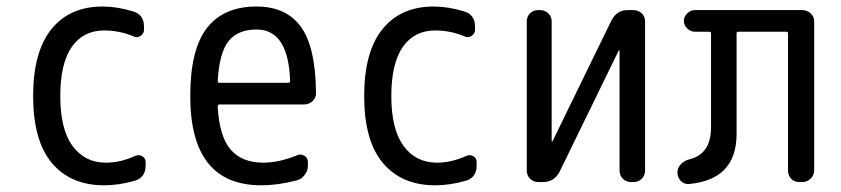

<svg xmlns="http://www.w3.org/2000/svg" viewBox="-20 -550 2540 580"><path d="M294.9 9.8Q193.4 9.8 136.7 -57.6Q80.1 -125 80.1 -259.8Q80.1 -393.6 135.3 -461.9Q190.4 -530.3 290 -530.3Q334 -530.3 381.8 -515.6Q415 -505.9 415 -469.7V-460Q415 -448.2 404.3 -441.4Q393.6 -434.6 382.8 -440.4Q339.8 -458 294.9 -458Q231.4 -458 196.8 -408.2Q162.1 -358.4 162.1 -259.8Q162.1 -159.2 199.2 -108.9Q236.3 -58.6 299.8 -58.6Q343.8 -58.6 388.7 -79.1Q399.4 -84 409.7 -78.1Q419.9 -72.3 419.9 -59.6V-49.8Q419.9 -13.7 386.7 -3.9Q338.9 9.8 294.9 9.8Z M754.9 -460.9Q699.2 -460.9 670.9 -426.3Q642.6 -391.6 637.7 -305.7Q637.7 -299.8 642.6 -299.8H850.6Q855.5 -299.8 856.4 -304.7Q851.6 -460.9 754.9 -460.9ZM769.5 9.8Q554.7 9.8 554.7 -259.8Q554.7 -400.4 605 -465.3Q655.3 -530.3 754.9 -530.3Q844.7 -530.3 889.2 -468.8Q933.6 -407.2 934.6 -268.6Q934.6 -253.9 923.8 -244.1Q913.1 -234.4 898.4 -234.4H642.6Q637.7 -234.4 637.7 -227.5Q642.6 -137.7 676.8 -98.1Q710.9 -58.6 775.4 -58.6Q822.3 -58.6 877.9 -81.1Q888.7 -85.9 899.4 -79.6Q910.2 -73.2 910.2 -59.6V-49.8Q910.2 -34.2 900.4 -21.5Q890.6 -8.8 876 -4.9Q818.4 9.8 769.5 9.8Z M1294.9 9.8Q1193.4 9.8 1136.7 -57.6Q1080.1 -125 1080.1 -259.8Q1080.1 -393.6 1135.3 -461.9Q1190.4 -530.3 1290 -530.3Q1334 -530.3 1381.8 -515.6Q1415 -505.9 1415 -469.7V-460Q1415 -448.2 1404.3 -441.4Q1393.6 -434.6 1382.8 -440.4Q1339.8 -458 1294.9 -458Q1231.4 -458 1196.8 -408.2Q1162.1 -358.4 1162.1 -259.8Q1162.1 -159.2 1199.2 -108.9Q1236.3 -58.6 1299.8 -58.6Q1343.8 -58.6 1388.7 -79.1Q1399.4 -84 1409.7 -78.1Q1419.9 -72.3 1419.9 -59.6V-49.8Q1419.9 -13.7 1386.7 -3.9Q1338.9 9.8 1294.9 9.8Z M1606.4 0Q1591.8 0 1581.5 -9.8Q1571.3 -19.5 1571.3 -35.2V-485.4Q1571.3 -500 1581.1 -509.8Q1590.8 -519.5 1606.4 -519.5H1611.3Q1626 -519.5 1636.2 -509.8Q1646.5 -500 1646.5 -485.4V-124Q1646.5 -123 1647.5 -123Q1649.4 -123 1649.4 -124L1827.1 -488.3Q1843.8 -520.5 1877.9 -519.5H1893.6Q1908.2 -519.5 1918.5 -509.8Q1928.7 -500 1928.7 -485.4V-35.2Q1928.7 -20.5 1918.9 -10.3Q1909.2 0 1893.6 0H1886.7Q1872.1 0 1861.8 -9.8Q1851.6 -19.5 1851.6 -35.2V-396.5Q1851.6 -397.5 1850.6 -397.5Q1848.6 -397.5 1848.6 -396.5L1670.9 -32.2Q1654.3 0 1620.1 0Z M2060.5 5.9Q2046.9 6.8 2036.6 -3.4Q2026.4 -13.7 2026.4 -29.3Q2026.4 -43 2036.6 -53.7Q2046.9 -64.5 2061.5 -68.4Q2127.9 -84 2127.9 -165V-449.2Q2127.9 -454.1 2123 -454.1H2079.1Q2066.4 -454.1 2056.2 -463.9Q2045.9 -473.6 2045.9 -486.8Q2045.9 -500 2056.2 -509.8Q2066.4 -519.5 2079.1 -519.5H2403.3Q2418 -519.5 2428.7 -509.8Q2439.5 -500 2439.5 -485.4V-35.2Q2439.5 -20.5 2428.7 -10.3Q2418 0 2403.3 0H2394.5Q2379.9 0 2370.1 -9.8Q2360.4 -19.5 2360.4 -35.2V-449.2Q2360.4 -454.1 2355.5 -454.1H2210Q2205.1 -454.1 2205.1 -449.2V-143.6Q2204.1 -6.8 2060.5 5.9Z"/></svg>

Font: Rounded-L Mgen+ 2m regular
Style: Regular
Weight: 400
Designer: [Source Han Sans]
Ryoko NISHIZUKA  (kana & ideographs); Paul D. Hunt (Latin, Greek & Cyrillic); Wenlong ZHANG  (bopomofo
Version: Version 1.059.20150602